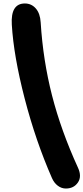

<svg xmlns="http://www.w3.org/2000/svg" viewBox="-20 -897 480 1104"><path d="M358.9 187Q333.5 187 312.3 170.9Q291 154.8 278.8 127Q185.1 -86.4 121.8 -330.6Q58.6 -574.7 47.9 -754.9Q40.5 -877 123 -877Q160.6 -877 185.8 -848.4Q210.9 -819.8 213.9 -768.1Q227.5 -549.8 279.3 -347.7Q331.1 -145.5 428.2 66.9Q451.7 117.7 428 152.3Q404.3 187 358.9 187Z"/></svg>

Font: Shantell Sans Irregular
Style: Bold
Weight: 700
Designer: Stephen Nixon, Anya Danilova, Shantell Martin
Foundry: Arrow Type
Version: Version 1.006;[9816181b4]